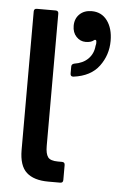

<svg xmlns="http://www.w3.org/2000/svg" viewBox="-54 -815 586 856"><g transform="rotate(5 238.5 -387.0)"><path d="M195 0Q130 0 97 -30Q64 -60 64 -131V-750Q64 -763 77 -763H161Q174 -763 174 -750V-158Q174 -123 185 -108Q196 -93 230 -93H248Q261 -93 261 -80V-13Q261 0 248 0ZM263 -476Q252 -476 252 -489V-520Q252 -531 264 -534Q303 -540 326 -563Q349 -586 352 -621Q355 -631 354 -640Q354 -646 350 -647.5Q346 -649 342 -645Q330 -635 306 -635Q282 -635 264.5 -653.5Q247 -672 247 -702Q247 -734 267.5 -754Q288 -774 322 -774Q366 -774 391.5 -739.5Q417 -705 417 -649Q417 -586 380 -536Q343 -486 266 -476Z"/></g></svg>

Font: Open Sauce Two Medium
Style: Regular
Weight: 500
Designer: Alfredo Marco Pradil
Foundry: Creative Sauce Fz LLC
Version: Version 1.477